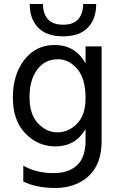

<svg xmlns="http://www.w3.org/2000/svg" viewBox="-20 -740 593 956"><path d="M486 -39Q486 78 421 137Q356 196 255 196Q162 196 96 164V85Q161 122 247 122Q321 122 363.5 83Q406 44 406 -40V-97Q355 -11 256 -11Q169 -11 106.5 -75.5Q44 -140 44 -254Q44 -369 101.5 -442.5Q159 -516 251 -516Q356 -516 406 -424V-509H486ZM127 -257Q127 -170 169.5 -125.5Q212 -81 265 -81Q321 -81 363.5 -124Q406 -167 406 -251Q406 -349 364.5 -397Q323 -445 269 -445Q203 -445 165 -393Q127 -341 127 -257ZM459 -720Q459 -646 417.5 -602.5Q376 -559 294 -559Q212 -559 170 -602.5Q128 -646 128 -720H194Q194 -673 218 -645Q242 -617 295 -617Q346 -617 370 -645Q394 -673 394 -720Z"/></svg>

Font: Hind Siliguri Fixed
Style: Regular
Weight: 400
Designer: Jyotish Sonowal
Foundry: Indian Type Foundry
Version: Version 1.001;October 28, 2021;FontCreator 12.0.0.2565 64-bi